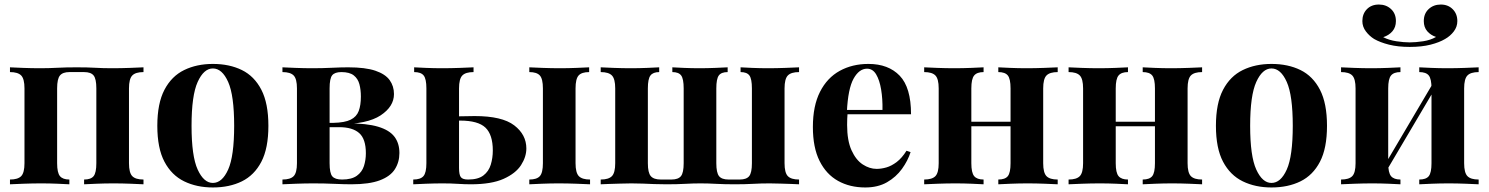

<svg xmlns="http://www.w3.org/2000/svg" viewBox="-20 -813 6567 847"><path d="M613 -516V-495Q578 -495 563.5 -480Q549 -465 549 -423V-93Q549 -51 563.5 -36Q578 -21 613 -21V0Q594 -1 556 -2.5Q518 -4 481 -4Q443 -4 406.5 -2.5Q370 -1 351 0V-21Q381 -21 393 -36Q405 -51 405 -93V-423Q405 -465 393 -480Q381 -495 351 -495H286Q257 -495 244.5 -480Q232 -465 232 -423V-93Q232 -51 244.5 -36Q257 -21 286 -21V0Q268 -1 233.5 -2.5Q199 -4 162 -4Q124 -4 84 -2.5Q44 -1 24 0V-21Q59 -21 73.5 -36Q88 -51 88 -93V-423Q88 -465 73.5 -480Q59 -495 24 -495V-516Q43 -515 81.5 -513.5Q120 -512 156 -512Q195 -512 232.5 -514Q270 -516 318 -516Q367 -516 400.5 -514Q434 -512 475 -512Q514 -512 553.5 -513.5Q593 -515 613 -516Z M919 -531Q992 -531 1047 -504Q1102 -477 1133 -417Q1164 -357 1164 -258Q1164 -159 1133 -99.5Q1102 -40 1047 -13Q992 14 919 14Q848 14 792.5 -13Q737 -40 705.5 -99.5Q674 -159 674 -258Q674 -357 705.5 -417Q737 -477 792.5 -504Q848 -531 919 -531ZM919 -511Q879 -511 852 -451.5Q825 -392 825 -258Q825 -124 852 -65Q879 -6 919 -6Q960 -6 986.5 -65Q1013 -124 1013 -258Q1013 -392 986.5 -451.5Q960 -511 919 -511Z M1516 -516Q1592 -516 1636 -501Q1680 -486 1699 -459.5Q1718 -433 1718 -398Q1718 -343 1659 -304Q1600 -265 1475 -265Q1475 -265 1469 -266.5Q1463 -268 1456.5 -269.5Q1450 -271 1450 -271Q1501 -272 1527 -285Q1553 -298 1562.5 -323.5Q1572 -349 1572 -387Q1572 -417 1565.5 -441.5Q1559 -466 1540.5 -480.5Q1522 -495 1486 -495Q1457 -495 1445.5 -481Q1434 -467 1434 -423V-93Q1434 -49 1446 -35Q1458 -21 1489 -21Q1531 -21 1554 -37.5Q1577 -54 1585.5 -80.5Q1594 -107 1594 -137Q1594 -200 1564.5 -226Q1535 -252 1476 -252H1360Q1360 -252 1360 -261.5Q1360 -271 1360 -271H1495L1512 -269Q1598 -269 1648 -254Q1698 -239 1720 -210Q1742 -181 1742 -138Q1742 -98 1722 -66.5Q1702 -35 1655.5 -17.5Q1609 0 1530 0Q1499 0 1455 -2Q1411 -4 1363 -4Q1326 -4 1286 -2.5Q1246 -1 1226 0V-21Q1261 -21 1275.5 -36Q1290 -51 1290 -93V-423Q1290 -465 1275.5 -480Q1261 -495 1226 -495V-516Q1245 -515 1283.5 -513.5Q1322 -512 1357 -512Q1402 -512 1443.5 -514Q1485 -516 1516 -516Z M2069 -516V-495Q2034 -495 2019.5 -480Q2005 -465 2005 -423V-72Q2005 -42 2013 -31.5Q2021 -21 2045 -21Q2089 -21 2112.5 -39Q2136 -57 2145 -86.5Q2154 -116 2154 -149Q2154 -219 2121.5 -250Q2089 -281 2010 -281Q1994 -281 1976 -280Q1958 -279 1945 -279L1943 -299Q1982 -299 2014.5 -300Q2047 -301 2074 -301Q2195 -301 2248.5 -260Q2302 -219 2302 -158Q2302 -121 2278.5 -84.5Q2255 -48 2201.5 -24Q2148 0 2057 0Q2030 0 1999.5 -2Q1969 -4 1933 -4Q1898 -4 1859.5 -2.5Q1821 -1 1803 0V-21Q1835 -21 1848 -36Q1861 -51 1861 -93V-423Q1861 -465 1849 -480Q1837 -495 1807 -495V-516Q1824 -515 1859 -513.5Q1894 -512 1931 -512Q1969 -512 2009 -513.5Q2049 -515 2069 -516ZM2579 -516V-495Q2546 -495 2532.5 -480Q2519 -465 2519 -423V-93Q2519 -51 2533.5 -36Q2548 -21 2583 -21V0Q2563 -1 2522.5 -2.5Q2482 -4 2444 -4Q2409 -4 2371 -2.5Q2333 -1 2315 0V-21Q2348 -21 2361.5 -36Q2375 -51 2375 -93V-423Q2375 -465 2361.5 -480Q2348 -495 2315 -495V-516Q2334 -515 2373.5 -513.5Q2413 -512 2450 -512Q2487 -512 2523.5 -513.5Q2560 -515 2579 -516Z M3505 -516V-495Q3470 -495 3455.5 -480Q3441 -465 3441 -423V-93Q3441 -51 3455.5 -36Q3470 -21 3505 -21V0Q3493 -1 3471 -1.5Q3449 -2 3424 -3Q3399 -4 3376 -4Q3337 -4 3302 -2Q3267 0 3221 0Q3175 0 3139 -2Q3103 -4 3070 -4Q3038 -4 3002.5 -2Q2967 0 2920 0Q2890 0 2865 -1Q2840 -2 2816.5 -3Q2793 -4 2765 -4Q2742 -4 2715.5 -3Q2689 -2 2666.5 -1.5Q2644 -1 2630 0V-21Q2665 -21 2679.5 -36Q2694 -51 2694 -93V-423Q2694 -465 2679.5 -480Q2665 -495 2630 -495V-516Q2649 -515 2687.5 -513.5Q2726 -512 2762 -512Q2800 -512 2835.5 -513.5Q2871 -515 2888 -516V-495Q2861 -495 2849.5 -480Q2838 -465 2838 -423V-93Q2838 -51 2851 -36Q2864 -21 2895 -21H2942Q2972 -21 2984 -36Q2996 -51 2996 -93V-423Q2996 -465 2985 -480Q2974 -495 2946 -495V-516Q2963 -515 2997 -513.5Q3031 -512 3065 -512Q3100 -512 3136 -513.5Q3172 -515 3190 -516V-495Q3162 -495 3151 -480Q3140 -465 3140 -423V-93Q3140 -51 3152 -36Q3164 -21 3194 -21H3243Q3273 -21 3285 -36Q3297 -51 3297 -93V-423Q3297 -465 3286 -480Q3275 -495 3247 -495V-516Q3264 -515 3298 -513.5Q3332 -512 3368 -512Q3405 -512 3445 -513.5Q3485 -515 3505 -516Z M3811 -531Q3899 -531 3949 -479Q3999 -427 3999 -309H3670L3668 -328H3873Q3874 -377 3867 -418.5Q3860 -460 3845 -485Q3830 -510 3805 -510Q3770 -510 3745.5 -466Q3721 -422 3716 -320L3719 -314Q3718 -302 3717.5 -289Q3717 -276 3717 -262Q3717 -193 3736.5 -150Q3756 -107 3786 -87.5Q3816 -68 3847 -68Q3868 -68 3890.5 -74.5Q3913 -81 3936 -98.5Q3959 -116 3979 -148L3997 -142Q3985 -104 3959 -68Q3933 -32 3893 -9Q3853 14 3797 14Q3729 14 3677 -15Q3625 -44 3595.5 -103Q3566 -162 3566 -253Q3566 -346 3597.5 -408Q3629 -470 3684.5 -500.5Q3740 -531 3811 -531Z M4646 -516V-495Q4611 -495 4596.5 -480Q4582 -465 4582 -423V-93Q4582 -51 4596.5 -36Q4611 -21 4646 -21V0Q4627 -1 4588.5 -2.5Q4550 -4 4514 -4Q4476 -4 4439.5 -2.5Q4403 -1 4384 0V-21Q4414 -21 4426 -36Q4438 -51 4438 -93V-423Q4438 -465 4426 -480Q4414 -495 4384 -495V-516Q4402 -515 4437 -513.5Q4472 -512 4508 -512Q4547 -512 4586.5 -513.5Q4626 -515 4646 -516ZM4319 -516V-495Q4290 -495 4277.5 -480Q4265 -465 4265 -423V-93Q4265 -51 4277.5 -36Q4290 -21 4319 -21V0Q4301 -1 4266.5 -2.5Q4232 -4 4195 -4Q4157 -4 4117 -2.5Q4077 -1 4057 0V-21Q4092 -21 4106.5 -36Q4121 -51 4121 -93V-423Q4121 -465 4106.5 -480Q4092 -495 4057 -495V-516Q4076 -515 4114.5 -513.5Q4153 -512 4189 -512Q4228 -512 4264.5 -513.5Q4301 -515 4319 -516ZM4490 -276V-256H4208V-276Z M5283 -516V-495Q5248 -495 5233.5 -480Q5219 -465 5219 -423V-93Q5219 -51 5233.5 -36Q5248 -21 5283 -21V0Q5264 -1 5225.5 -2.5Q5187 -4 5151 -4Q5113 -4 5076.5 -2.5Q5040 -1 5021 0V-21Q5051 -21 5063 -36Q5075 -51 5075 -93V-423Q5075 -465 5063 -480Q5051 -495 5021 -495V-516Q5039 -515 5074 -513.5Q5109 -512 5145 -512Q5184 -512 5223.5 -513.5Q5263 -515 5283 -516ZM4956 -516V-495Q4927 -495 4914.5 -480Q4902 -465 4902 -423V-93Q4902 -51 4914.5 -36Q4927 -21 4956 -21V0Q4938 -1 4903.5 -2.5Q4869 -4 4832 -4Q4794 -4 4754 -2.5Q4714 -1 4694 0V-21Q4729 -21 4743.5 -36Q4758 -51 4758 -93V-423Q4758 -465 4743.5 -480Q4729 -495 4694 -495V-516Q4713 -515 4751.5 -513.5Q4790 -512 4826 -512Q4865 -512 4901.5 -513.5Q4938 -515 4956 -516ZM5127 -276V-256H4845V-276Z M5589 -531Q5662 -531 5717 -504Q5772 -477 5803 -417Q5834 -357 5834 -258Q5834 -159 5803 -99.5Q5772 -40 5717 -13Q5662 14 5589 14Q5518 14 5462.5 -13Q5407 -40 5375.5 -99.5Q5344 -159 5344 -258Q5344 -357 5375.5 -417Q5407 -477 5462.5 -504Q5518 -531 5589 -531ZM5589 -511Q5549 -511 5522 -451.5Q5495 -392 5495 -258Q5495 -124 5522 -65Q5549 -6 5589 -6Q5630 -6 5656.5 -65Q5683 -124 5683 -258Q5683 -392 5656.5 -451.5Q5630 -511 5589 -511Z M6503 -516V-495Q6468 -495 6453.5 -480Q6439 -465 6439 -423V-93Q6439 -51 6453.5 -36Q6468 -21 6503 -21V0Q6484 -1 6445.5 -2.5Q6407 -4 6371 -4Q6333 -4 6296.5 -2.5Q6260 -1 6241 0V-21Q6271 -21 6283 -36Q6295 -51 6295 -93V-423Q6295 -465 6283 -480Q6271 -495 6241 -495V-516Q6259 -515 6294 -513.5Q6329 -512 6365 -512Q6404 -512 6443.5 -513.5Q6483 -515 6503 -516ZM6158 -516V-495Q6129 -495 6116.5 -480Q6104 -465 6104 -423V-93Q6104 -51 6116.5 -36Q6129 -21 6158 -21V0Q6140 -1 6105.5 -2.5Q6071 -4 6034 -4Q5996 -4 5956 -2.5Q5916 -1 5896 0V-21Q5931 -21 5945.5 -36Q5960 -51 5960 -93V-423Q5960 -465 5945.5 -480Q5931 -495 5896 -495V-516Q5915 -515 5953.5 -513.5Q5992 -512 6028 -512Q6067 -512 6103.5 -513.5Q6140 -515 6158 -516ZM6307 -455 6324 -445 6086 -42 6069 -52ZM6336 -793Q6368 -793 6388.5 -772.5Q6409 -752 6409 -720Q6409 -695 6393.5 -674.5Q6378 -654 6355 -641Q6330 -626 6291 -616Q6252 -606 6199 -606Q6147 -606 6107.5 -616Q6068 -626 6042 -641Q6021 -654 6005.5 -674.5Q5990 -695 5990 -720Q5990 -752 6010 -772.5Q6030 -793 6063 -793Q6095 -793 6116.5 -773Q6138 -753 6138 -720Q6138 -693 6122.5 -675Q6107 -657 6082 -649Q6107 -636 6140 -631Q6173 -626 6199 -626Q6225 -626 6258 -631Q6291 -636 6315 -650Q6291 -658 6276 -675.5Q6261 -693 6261 -720Q6261 -753 6282.5 -773Q6304 -793 6336 -793Z"/></svg>

Font: Playfair Display
Style: Bold
Weight: 700
Designer: Claus Eggers Sørensen
Foundry: Claus Eggers Sørensen
Version: Version 1.203